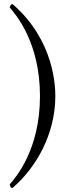

<svg xmlns="http://www.w3.org/2000/svg" viewBox="-20 -728 338 951"><path d="M254 -252C254 -297 250 -528 42 -708C32 -706 31 -699 28 -691C61 -653 178 -515 178 -252C178 11 60 149 28 185C31 195 31 202 42 203C161 101 254 -66 254 -252Z"/></svg>

Font: Libertinus Serif Display
Style: Regular
Weight: 400
Designer: Philipp H. Poll, Khaled Hosny
Foundry: Caleb Maclennan
Version: Version 7.050;RELEASE